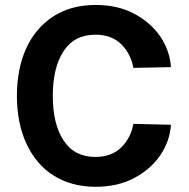

<svg xmlns="http://www.w3.org/2000/svg" viewBox="-20 -734 749 760"><path d="M189 -354.5C189 -429.2 203.1 -488.3 231.9 -531.7C260.3 -575.2 302.2 -596.7 357.9 -596.7C400.4 -596.7 434.6 -584 460.4 -558.6C485.8 -532.7 501.5 -502 507.8 -465.3L656.7 -468.3C653.8 -511.7 639.6 -552.2 614.3 -589.8C588.4 -627.4 553.7 -657.2 510.3 -680.2C466.8 -703.1 416 -714.4 358.9 -714.4C293.9 -714.4 237.8 -699.2 191.4 -669.4C98.1 -609.4 46.9 -498.5 46.9 -354.5C46.9 -282.7 59.6 -219.7 84.5 -165.5C134.3 -57.6 228.5 5.4 358.9 5.4C416 5.4 466.8 -5.9 510.3 -28.8C553.7 -51.8 588.4 -81.5 614.3 -119.1C639.6 -156.7 653.8 -196.8 656.7 -240.2L507.8 -243.7C501.5 -207 485.8 -176.3 460.4 -150.9C434.6 -125.5 400.4 -112.8 357.9 -112.8C302.2 -112.8 260.3 -134.3 231.9 -177.7C203.1 -221.2 189 -279.8 189 -354.5Z"/></svg>

Font: Estedad Bold
Style: Regular
Weight: 700
Designer: Amin Abedi
Version: Version 7.3